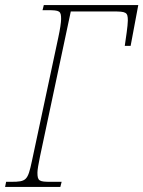

<svg xmlns="http://www.w3.org/2000/svg" viewBox="-39 -734 563 754"><path d="M-19 0H198L203 -20H160C115 -20 108 -23 108 -56C108 -67 112 -90 118 -119L239 -689H405C457 -689 463 -686 463 -653C463 -633 455 -582 451 -554H474L504 -714H133L128 -694H147C196 -694 201 -691 201 -659C201 -647 197 -619 190 -587L86 -100C70 -26 65 -20 5 -20H-15Z"/></svg>

Font: Noto Serif Condensed Thin
Style: Italic
Weight: 100
Width: 3
Italic angle: -12°
Designer: Monotype Design Team
Foundry: Monotype Imaging Inc.
Version: Version 2.013